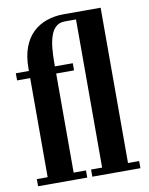

<svg xmlns="http://www.w3.org/2000/svg" viewBox="-84 -812 677 873"><g transform="rotate(-10 254.0 -375.0)"><path d="M20.5 0V-33H70.5V-490.5H10V-523.5H70.5V-535Q70.5 -591.5 85.8 -632Q101 -672.5 128 -698.5Q155 -724.5 191.8 -737.2Q228.5 -750 271 -750V-717Q245 -717 229 -702.5Q213 -688 204.8 -663.2Q196.5 -638.5 193.5 -607.2Q190.5 -576 190.5 -543Q190.5 -535.5 190.5 -530.2Q190.5 -525 190.5 -523.5H273V-490.5H190.5V-33H247.5V0ZM271 0V-33H322V-717H271V-750H441.5V-33H493V0Z"/></g></svg>

Font: Imbue 24pt
Style: Bold
Weight: 700
Designer: Tyler Finck
Foundry: Etcetera Type Company
Version: Version 1.102